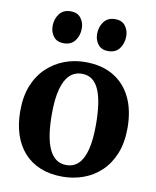

<svg xmlns="http://www.w3.org/2000/svg" viewBox="-89 -864 766 943"><g transform="rotate(10 294.0 -392.5)"><path d="M27.5 -272Q27.5 -345 49.8 -399.5Q72 -454 110.8 -490.2Q149.5 -526.5 198.5 -544.8Q247.5 -563 301 -563Q385 -563 442.8 -528.2Q500.5 -493.5 530.8 -430Q561 -366.5 561 -279.5Q561 -205.5 538.5 -150.8Q516 -96 477.5 -60Q439 -24 389.8 -6.5Q340.5 11 287 11Q224.5 11 176.2 -8.8Q128 -28.5 94.8 -65.5Q61.5 -102.5 44.5 -154.8Q27.5 -207 27.5 -272ZM296 -48.5Q332 -48.5 356.2 -72Q380.5 -95.5 393 -144.2Q405.5 -193 405.5 -268.5Q405.5 -322.5 399.5 -366Q393.5 -409.5 380.8 -440.2Q368 -471 346.8 -487.2Q325.5 -503.5 295 -503.5Q259 -503.5 234 -479.8Q209 -456 196 -407.5Q183 -359 183 -283Q183 -228.5 189.2 -185.2Q195.5 -142 209 -111.5Q222.5 -81 244 -64.8Q265.5 -48.5 296 -48.5ZM178.5 -635.5Q145.5 -635.5 128.5 -657.5Q111.5 -679.5 111.5 -709Q111.5 -744.5 130.8 -770.2Q150 -796 187 -796H188Q221 -796 238 -774Q255 -752 255 -722.5Q255 -687.5 236 -661.5Q217 -635.5 179.5 -635.5ZM400.5 -635.5Q367.5 -635.5 350.5 -657.5Q333.5 -679.5 333.5 -709Q333.5 -744.5 352.8 -770.2Q372 -796 409 -796H409.5Q443 -796 459.8 -774Q476.5 -752 476.5 -722.5Q476.5 -687.5 457.8 -661.5Q439 -635.5 401.5 -635.5Z"/></g></svg>

Font: Merriweather 36pt
Style: Bold
Weight: 700
Designer: Eben Sorkin
Foundry: Eben Sorkin
Version: Version 2.100